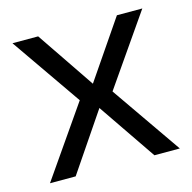

<svg xmlns="http://www.w3.org/2000/svg" viewBox="-80 -576 658 657"><g transform="rotate(-15 249.0 -248.0)"><path d="M19 0 191 -248 19 -496H110L249 -291L389 -496H479L307 -248L479 0H389L249 -205L110 0Z"/></g></svg>

Font: Firefly Display
Style: Regular
Weight: 400
Designer: Colophon Foundry, Jonny Pinhorn
Foundry: Colophon Foundry
Version: Version 1.200; ttfautohint (v1.8.3)